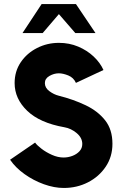

<svg xmlns="http://www.w3.org/2000/svg" viewBox="-20 -919 608 952"><path d="M296.5 13Q249 13 197.5 -5.5Q146 -24 101.5 -55.8Q57 -87.5 30 -127L154 -212Q163 -199 185.8 -181.5Q208.5 -164 237.8 -151Q267 -138 295.5 -138Q317.5 -138 338.8 -146Q360 -154 374 -169Q388 -184 388 -205Q388 -236 360 -259.2Q332 -282.5 299.5 -288Q177.5 -309.5 115 -369.5Q52.5 -429.5 52.5 -507Q52.5 -565.5 83 -610.5Q113.5 -655.5 163.8 -681Q214 -706.5 272 -706.5Q323.5 -706.5 367.5 -688Q411.5 -669.5 444 -639Q476.5 -608.5 493 -572L356.5 -508Q345 -534 318.8 -544.8Q292.5 -555.5 271.5 -555.5Q248 -555.5 225.2 -542.5Q202.5 -529.5 202.5 -507Q202.5 -483.5 224.8 -467Q247 -450.5 271 -444.5Q344.5 -426 405 -397Q465.5 -368 501.5 -322.2Q537.5 -276.5 537.5 -206Q537.5 -142 504.2 -92.5Q471 -43 416.2 -15Q361.5 13 296.5 13ZM356.5 -899 453.5 -755H353.5L272 -849L191.5 -755H91.5L186.5 -899Z"/></svg>

Font: Urbanist Black
Style: Regular
Weight: 900
Designer: Corey Hu
Foundry: Corey Hu
Version: Version 1.330; ttfautohint (v1.8.4.7-5d5b)